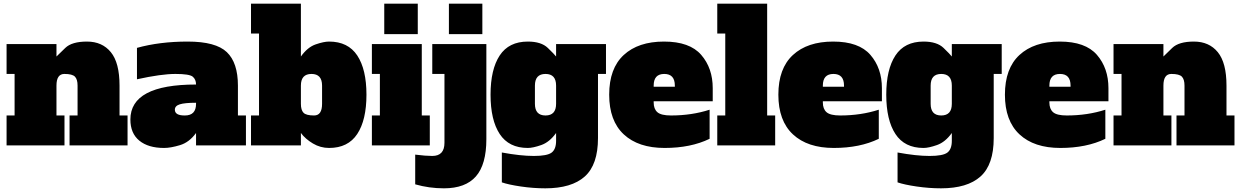

<svg xmlns="http://www.w3.org/2000/svg" viewBox="-20 -798 6805 1054"><path d="M290 -328.1V-164.1H334V0H16.1V-164.1H60.1V-392.1H16.1V-556.2H290V-487.8Q302.2 -500 338.4 -534.9Q374.5 -569.8 457.5 -569.8Q541 -569.8 588.6 -511.5Q636.2 -453.1 636.2 -328.1V-164.1H680.2V0H361.8V-164.1H405.8V-328.1Q405.8 -362.3 391.4 -377.2Q377 -392.1 333.5 -392.1Q290 -392.1 290 -328.1Z M1056.2 -233.9Q994.1 -233.9 967 -225.3Q939.9 -216.8 939.9 -195.8Q939.9 -163.6 995.1 -164.1Q1056.2 -164.1 1056.2 -228ZM731.9 -535.2Q856.4 -569.8 1010.3 -569.8Q1164.6 -569.8 1225.3 -511.7Q1286.1 -453.6 1286.1 -328.1V-164.1H1330.1V0H1056.2V-67.9Q1019 -16.6 968 -1.2Q917 14.2 880.9 14.2Q793.9 14.2 744.9 -25.9Q695.8 -65.9 695.8 -142.1Q695.8 -334 1056.2 -334Q1056.2 -361.8 1038.1 -377Q1020 -392.1 942.9 -392.1Q865.7 -392.1 731.9 -362.8Z M1748 -228V-328.1Q1748 -392.1 1689.9 -392.1Q1631.8 -392.1 1631.8 -328.1V-228Q1631.8 -193.8 1646.2 -179Q1660.6 -164.1 1704.3 -164.1Q1748 -164.1 1748 -228ZM1786.6 -569.8Q1890.6 -569.8 1941.2 -493.4Q1991.7 -417 1991.7 -278.1Q1991.7 -139.2 1941.2 -62.5Q1890.6 14.2 1786.6 14.2Q1738.8 14.2 1697.8 -10.3Q1656.7 -34.7 1631.8 -67.9V0H1357.9V-164.1H1401.9V-613.8H1357.9V-777.8H1631.8V-487.8Q1668.5 -539.1 1713.1 -554.4Q1757.8 -569.8 1786.6 -569.8Z M2089.4 -777.8H2273.4V-610.8H2089.4ZM2295.4 -164.1H2339.4V0H2021.5V-164.1H2065.4V-392.1H2021.5V-556.2H2295.4Z M2444.3 -777.8H2627.9V-610.8H2444.3ZM2353 58.1Q2419.9 58.1 2419.9 -14.2V-392.1H2353V-556.2H2649.9V-34.2Q2649.9 105 2592.5 170.4Q2535.2 235.8 2417 235.8Q2335.4 235.8 2259.3 213.9V50.8Q2316.9 58.1 2353 58.1Z M2916.5 -328.1V-228Q2916.5 -164.1 2974.6 -164.1Q3032.7 -164.1 3032.7 -228V-328.1Q3032.7 -392.1 2974.6 -392.1Q2916.5 -392.1 2916.5 -328.1ZM3032.7 -24.9V-67.9Q2996.6 -17.6 2951.2 -1.7Q2905.8 14.2 2877.4 14.2Q2773.4 14.2 2723.1 -62.5Q2672.9 -139.2 2672.9 -278.1Q2672.9 -417 2723.1 -493.4Q2773.4 -569.8 2877.4 -569.8Q2951.2 -569.8 2987.3 -534.9Q3023.4 -500 3032.7 -487.8V-556.2H3306.6V-392.1H3262.7V-40Q3262.7 106 3190.2 170.9Q3117.7 235.8 2973.6 235.8Q2907.7 235.8 2839.6 225.8Q2771.5 215.8 2734.9 203.1V39.1Q2837.4 58.1 2910.6 58.1Q2983.9 58.1 3008.3 39.6Q3032.7 21 3032.7 -24.9Z M3684.6 -328.1Q3684.6 -392.1 3626.5 -392.1Q3568.4 -392.1 3568.4 -328.1V-321.8H3684.6ZM3875.5 -36.1Q3772 14.2 3628.4 14.2Q3484.4 14.2 3404.3 -60.3Q3324.2 -134.8 3324.2 -278.3Q3324.2 -422.4 3404.1 -496.1Q3483.9 -569.8 3625 -569.8Q3766.1 -569.8 3829.3 -496.8Q3892.6 -423.8 3892.6 -314V-242.2H3568.4V-235.8Q3568.4 -199.7 3588.9 -181.9Q3609.4 -164.1 3663.6 -164.1Q3777.8 -164.1 3875.5 -195.8Z M3917.5 -777.8H4191.4V-164.1H4235.4V0H3917.5V-164.1H3961.4V-613.8H3917.5Z M4613.3 -328.1Q4613.3 -392.1 4555.2 -392.1Q4497.1 -392.1 4497.1 -328.1V-321.8H4613.3ZM4804.2 -36.1Q4700.7 14.2 4557.1 14.2Q4413.1 14.2 4333 -60.3Q4252.9 -134.8 4252.9 -278.3Q4252.9 -422.4 4332.8 -496.1Q4412.6 -569.8 4553.7 -569.8Q4694.8 -569.8 4758.1 -496.8Q4821.3 -423.8 4821.3 -314V-242.2H4497.1V-235.8Q4497.1 -199.7 4517.6 -181.9Q4538.1 -164.1 4592.3 -164.1Q4706.5 -164.1 4804.2 -195.8Z M5088.9 -328.1V-228Q5088.9 -164.1 5147 -164.1Q5205.1 -164.1 5205.1 -228V-328.1Q5205.1 -392.1 5147 -392.1Q5088.9 -392.1 5088.9 -328.1ZM5205.1 -24.9V-67.9Q5168.9 -17.6 5123.5 -1.7Q5078.1 14.2 5049.8 14.2Q4945.8 14.2 4895.5 -62.5Q4845.2 -139.2 4845.2 -278.1Q4845.2 -417 4895.5 -493.4Q4945.8 -569.8 5049.8 -569.8Q5123.5 -569.8 5159.7 -534.9Q5195.8 -500 5205.1 -487.8V-556.2H5479V-392.1H5435.1V-40Q5435.1 106 5362.5 170.9Q5290 235.8 5146 235.8Q5080.1 235.8 5012 225.8Q4943.8 215.8 4907.2 203.1V39.1Q5009.8 58.1 5083 58.1Q5156.2 58.1 5180.7 39.6Q5205.1 21 5205.1 -24.9Z M5856.9 -328.1Q5856.9 -392.1 5798.8 -392.1Q5740.7 -392.1 5740.7 -328.1V-321.8H5856.9ZM6047.9 -36.1Q5944.3 14.2 5800.8 14.2Q5656.7 14.2 5576.7 -60.3Q5496.6 -134.8 5496.6 -278.3Q5496.6 -422.4 5576.4 -496.1Q5656.2 -569.8 5797.4 -569.8Q5938.5 -569.8 6001.7 -496.8Q6064.9 -423.8 6064.9 -314V-242.2H5740.7V-235.8Q5740.7 -199.7 5761.2 -181.9Q5781.7 -164.1 5835.9 -164.1Q5950.2 -164.1 6047.9 -195.8Z M6366.7 -328.1V-164.1H6410.6V0H6092.8V-164.1H6136.7V-392.1H6092.8V-556.2H6366.7V-487.8Q6378.9 -500 6415 -534.9Q6451.2 -569.8 6534.2 -569.8Q6617.7 -569.8 6665.3 -511.5Q6712.9 -453.1 6712.9 -328.1V-164.1H6756.8V0H6438.5V-164.1H6482.4V-328.1Q6482.4 -362.3 6468 -377.2Q6453.6 -392.1 6410.2 -392.1Q6366.7 -392.1 6366.7 -328.1Z"/></svg>

Font: AlfaSlabOne-Regular
Style: Regular
Weight: 400
Designer: JM Sole
Foundry: JM Sole
Version: Version 1.001